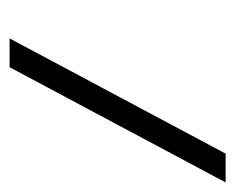

<svg xmlns="http://www.w3.org/2000/svg" viewBox="-65 -425 490 400"><g transform="rotate(-90 180.0 -225.0)"><path d="M240 -450H300L60 0H0Z"/></g></svg>

Font: SOV_Station
Style: Bold
Weight: 700
Version: Version 1.00